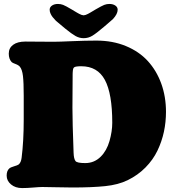

<svg xmlns="http://www.w3.org/2000/svg" viewBox="-20 -935 885 972"><path d="M463.9 -887.2Q495.1 -905.3 507.6 -910.2Q520 -915 533.7 -915Q551.8 -915 563.7 -907Q575.7 -898.9 575.7 -885.7Q575.7 -864.3 551.8 -838.4L505.9 -798.8Q466.8 -765.6 447 -753.7Q427.2 -741.7 403.3 -741.7Q381.8 -741.7 362.3 -752.7Q342.8 -763.7 311 -789.6L263.2 -829.6Q252.4 -841.3 247.1 -847.7Q241.7 -854 236.6 -864.5Q231.4 -875 231.4 -885.7Q231.4 -898.9 243.4 -907Q255.4 -915 273.4 -915Q287.1 -915 299.3 -910.4Q311.5 -905.8 342.8 -887.2Q347.7 -884.3 356.9 -878.7Q366.2 -873 370.6 -870.6Q375 -868.2 381.3 -864.7Q387.7 -861.3 392.8 -859.6Q397.9 -857.9 403.3 -857.4Q408.7 -857.9 413.8 -859.6Q418.9 -861.3 425.3 -864.7Q431.6 -868.2 436 -870.6Q440.4 -873 449.7 -878.7Q459 -884.3 463.9 -887.2ZM346.7 14.2Q306.6 14.2 261.5 12.9Q216.3 11.7 194.3 11.7Q179.7 11.7 148.4 14.4Q117.2 17.1 91.8 17.1Q57.6 17.1 35.6 -1.5Q13.7 -20 13.7 -45.9Q13.7 -70.3 26.9 -82Q33.2 -87.9 51 -93Q68.8 -98.1 74.2 -102.1Q86.4 -111.8 89.4 -136.2Q100.1 -219.7 100.1 -330.1V-450.2Q100.1 -517.6 96.2 -550.3Q92.3 -583 80.6 -597.2Q73.7 -605.5 58.3 -611.1Q43 -616.7 39.1 -620.6Q24.4 -636.2 24.4 -663.6Q24.4 -691.9 46.6 -708.3Q68.8 -724.6 108.9 -724.6Q124 -724.6 174.3 -724.1Q224.6 -723.6 252 -723.6Q278.8 -723.6 345.7 -726.6Q412.6 -729.5 468.3 -729.5Q550.3 -729.5 617.2 -701.9Q684.1 -674.3 728.3 -626Q772.5 -577.6 796.4 -511.7Q820.3 -445.8 820.3 -368.7Q820.3 -316.9 809.8 -267.8Q799.3 -218.8 777.1 -172.4Q754.9 -126 716.3 -86.9Q677.7 -47.9 626.5 -22.9Q578.6 0.5 512.5 7.3Q446.3 14.2 346.7 14.2ZM411.6 -109.4Q457.5 -109.4 490.2 -142.1Q520.5 -172.4 534.4 -221.2Q548.3 -270 548.3 -313.5Q548.3 -460.9 511 -530.3Q473.6 -599.6 391.6 -599.6Q362.8 -599.6 355.5 -594.2Q353.5 -592.8 352.3 -590.8Q351.1 -588.9 350.3 -585.7Q349.6 -582.5 349.1 -579.8Q348.6 -577.1 348.4 -572.5Q348.1 -567.9 347.9 -564.9Q347.7 -562 347.7 -556.6Q347.7 -551.3 347.7 -548.8Q346.7 -500.5 346.7 -389.2Q346.7 -317.4 352.5 -162.6Q353.5 -130.9 362.3 -119.6Q370.1 -109.4 411.6 -109.4Z"/></svg>

Font: Cooper* Black
Style: Regular
Weight: 900
Designer: Owen Earl
Foundry: indestructible type*
Version: Version 0.001